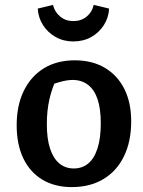

<svg xmlns="http://www.w3.org/2000/svg" viewBox="-20 -752 584 783"><path d="M273 11Q203 11 152.5 -19.5Q102 -50 75 -106.5Q48 -163 48 -241Q48 -322 77 -381.5Q106 -441 159 -473.5Q212 -506 285 -506Q356 -506 407.5 -475.5Q459 -445 487 -389.5Q515 -334 515 -257Q515 -175 485.5 -114.5Q456 -54 401.5 -21.5Q347 11 273 11ZM281 -65Q315 -65 339.5 -85Q364 -105 377.5 -146.5Q391 -188 391 -249Q391 -308 378 -347Q365 -386 339 -406Q313 -426 276 -426Q252 -426 220 -416.5Q188 -407 143 -388L213 -437Q192 -393 181.5 -347Q171 -301 171 -246Q171 -185 184.5 -145Q198 -105 222.5 -85Q247 -65 281 -65ZM279 -583Q239 -583 207 -601Q175 -619 155.5 -649.5Q136 -680 134 -717L196 -732Q203 -703 225.5 -684.5Q248 -666 279 -666Q311 -666 333.5 -684.5Q356 -703 362 -732L425 -717Q423 -680 403.5 -649.5Q384 -619 352 -601Q320 -583 279 -583Z"/></svg>

Font: Piazzolla Thin
Style: Bold
Weight: 700
Version: Version 2.005